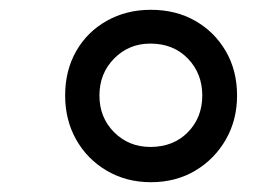

<svg xmlns="http://www.w3.org/2000/svg" viewBox="-20 -662 531 392"><path d="M288 -290Q238 -290 198 -313.5Q158 -337 135.5 -377Q113 -417 113 -467Q113 -518 135.5 -557.5Q158 -597 198 -619.5Q238 -642 288 -642Q339 -642 378.5 -619.5Q418 -597 441 -557.5Q464 -518 464 -467Q464 -417 441 -377Q418 -337 378.5 -313.5Q339 -290 288 -290ZM287 -362Q334 -362 363.5 -392Q393 -422 393 -467Q393 -512 363.5 -542.5Q334 -573 287 -573Q243 -573 213 -542.5Q183 -512 183 -467Q183 -422 213 -392Q243 -362 287 -362Z"/></svg>

Font: Piazzolla Thin Black
Style: Italic
Weight: 900
Italic angle: -11.3°
Version: Version 2.005